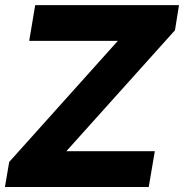

<svg xmlns="http://www.w3.org/2000/svg" viewBox="-27 -748 736 768"><path d="M-7.3 0 9.8 -100.1 444.3 -584.5H89.8L113.8 -727.5H689L672.9 -627L238.3 -143.1H592.3L567.9 0Z"/></svg>

Font: Inter Tight ExtraBold
Style: Italic
Weight: 800
Italic angle: -9.39999°
Designer: Rasmus Andersson
Foundry: rsms
Version: Version 3.004